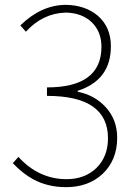

<svg xmlns="http://www.w3.org/2000/svg" viewBox="-20 -760 561 793"><path d="M118 -19Q75 -42 33 -86L56 -112Q140 -20 255 -20Q330 -20 378 -66Q426 -113 426 -189Q426 -364 174 -364V-399Q399 -399 399 -567Q399 -629 359 -668Q318 -707 251 -708Q156 -705 87 -629L64 -655Q150 -739 251 -740Q332 -739 384 -695Q438 -648 438 -569Q438 -429 301 -385V-381Q371 -367 416 -318Q464 -266 464 -191Q464 -99 404 -42Q345 13 253 13Q178 13 118 -19Z"/></svg>

Font: Noto Sans CJK TC Thin
Style: Regular
Weight: 250
Designer: Ryoko NISHIZUKA ???? (kana & ideographs); Paul D. Hunt (Latin, Greek & Cyrillic); Wenlong ZHANG ??? (bopomofo); Sandoll 
Foundry: Adobe Systems Incorporated
Version: Version 1.004 January 19, 2016